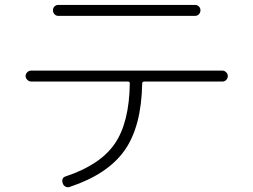

<svg xmlns="http://www.w3.org/2000/svg" viewBox="-20 -738 1040 788"><path d="M218.8 -717.8H781.2Q790 -717.8 796.4 -711.4Q802.7 -705.1 802.7 -695.8Q802.7 -686.5 796.4 -679.7Q790 -672.9 781.2 -672.9H218.8Q210 -672.9 203.6 -679.7Q197.3 -686.5 197.3 -695.8Q197.3 -705.1 203.6 -711.4Q210 -717.8 218.8 -717.8ZM108.4 -403.3Q99.6 -403.3 92.3 -410.2Q85 -417 85 -425.8Q85 -434.6 91.8 -441.4Q98.6 -448.2 108.4 -448.2H892.6Q901.4 -448.2 908.2 -441.4Q915 -434.6 915 -425.8Q915 -417 908.7 -410.2Q902.3 -403.3 892.6 -403.3H572.3Q563.5 -403.3 563.5 -394.5Q560.5 -218.8 491.2 -120.6Q421.9 -22.5 265.6 29.3Q256.8 32.2 248.5 27.8Q240.2 23.4 237.3 13.7Q230.5 -8.8 251 -14.6Q391.6 -61.5 451.2 -148.4Q510.7 -235.4 512.7 -396.5Q512.7 -403.3 504.9 -403.3Z"/></svg>

Font: Rounded-X Mgen+ 1mn light
Style: Regular
Weight: 200
Designer: [Source Han Sans]
Ryoko NISHIZUKA  (kana & ideographs); Paul D. Hunt (Latin, Greek & Cyrillic); Wenlong ZHANG  (bopomofo
Version: Version 1.059.20150602